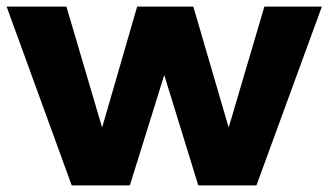

<svg xmlns="http://www.w3.org/2000/svg" viewBox="-25 -561 994 581"><path d="M-5 -541H176L284 -175L390 -541H560L667 -175L775 -541H949L751 0H575L472 -334L368 0H192Z"/></svg>

Font: Montserrat arm2
Style: Bold
Weight: 700
Designer: Julieta Ulanovsky
Foundry: Julieta Ulanovsky
Version: Version 6.000